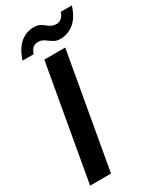

<svg xmlns="http://www.w3.org/2000/svg" viewBox="-219 -948 846 1018"><g transform="rotate(-30 204.0 -438.5)"><path d="M14 0 138 -700H266L142 0ZM269 -752Q248 -752 234 -759Q220 -766 208.5 -775Q197 -784 184.5 -791Q172 -798 154 -798Q118 -798 103 -753H35Q56 -817 92 -847Q128 -877 174 -877Q202 -877 218.5 -865.5Q235 -854 250.5 -842.5Q266 -831 289 -831Q306 -831 319.5 -842Q333 -853 340 -876H408Q388 -812 351 -782Q314 -752 269 -752Z"/></g></svg>

Font: Rethink Sans
Style: Bold Italic
Weight: 700
Italic angle: -10°
Designer: The Rethink Sans project authors (Hans Thiessen). DM Sans designed by Colophon Foundry.
Foundry: Rethink Communications LLC
Version: Version 1.001